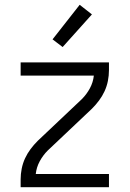

<svg xmlns="http://www.w3.org/2000/svg" viewBox="-20 -780 540 800"><path d="M66 0V-33Q66 -55 70.5 -77.5Q75 -100 84.5 -120.5Q94 -141 107.5 -159Q121 -177 137 -193L321 -367Q341 -387 354.5 -412Q368 -437 371 -465H66V-520H434V-488Q434 -465 429.5 -442.5Q425 -420 415.5 -399.5Q406 -379 392.5 -361Q379 -343 363 -327L179 -153Q159 -133 145.5 -108Q132 -83 129 -55H434V0ZM241 -584 199 -616 312 -760 363 -720Z"/></svg>

Font: Iosevka Curly Light
Style: Regular
Weight: 300
Monospace: yes
Designer: Belleve Invis
Foundry: Belleve Invis
Version: Version 22.1.2; ttfautohint (v1.8.4)